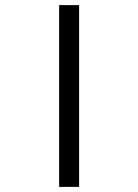

<svg xmlns="http://www.w3.org/2000/svg" viewBox="-20 -746 540 750"><path d="M211 -726H289V-16H211Z"/></svg>

Font: D2Coding ligature
Style: Regular
Weight: 400
Monospace: yes
Designer: Yong-Rak Park; Jeong-Hwan Yoon; Sang-Min Lee;
Foundry: NHN Corporation
Version: Version 1.3.2; Build 20180524